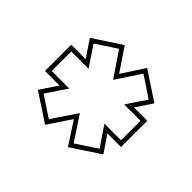

<svg xmlns="http://www.w3.org/2000/svg" viewBox="-81 -888 564 564"><g transform="rotate(-45 201.0 -606.0)"><path d="M147 -448V-504.5L95 -469.5L36.5 -558L107 -604L35.5 -652L93 -739.5L147 -703.5V-764H256V-704L309 -739.5L366.5 -652L295 -604L365.5 -558L307 -469.5L256 -503.5V-448ZM161 -462H242V-530L303 -489L346 -554L270 -604L347 -656L305 -720L242 -678V-750H161V-677L97 -720L55 -656L132 -604L56 -554L99 -489L161 -531Z"/></g></svg>

Font: Tourney Thin
Style: Regular
Weight: 100
Designer: Tyler Finck
Foundry: Etcetera Type Co
Version: Version 1.015